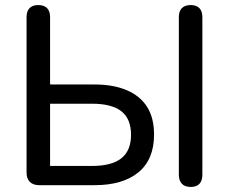

<svg xmlns="http://www.w3.org/2000/svg" viewBox="-20 -732 905 759"><path d="M135 0Q111 0 98 -13Q85 -26 85 -50V-664Q85 -688 97 -700Q109 -712 131 -712Q154 -712 166 -700Q178 -688 178 -664V-398H354Q428 -398 481 -375.5Q534 -353 561.5 -309.5Q589 -266 589 -200Q589 -102 527.5 -51Q466 0 354 0ZM178 -76H344Q422 -76 460 -106.5Q498 -137 498 -199Q498 -262 460 -292Q422 -322 344 -322H178ZM734 7Q711 7 699 -5.5Q687 -18 687 -41V-664Q687 -688 699 -700Q711 -712 734 -712Q756 -712 768 -700Q780 -688 780 -664V-41Q780 -18 768.5 -5.5Q757 7 734 7Z"/></svg>

Font: Nunito Medium
Style: Regular
Weight: 500
Designer: Vernon Adams
Foundry: Vernon Adams
Version: Version 3.602